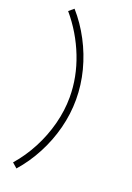

<svg xmlns="http://www.w3.org/2000/svg" viewBox="-185 -897 778 1134"><g transform="rotate(20 204.0 -330.0)"><path d="M268 -330Q268 -421 244.8 -511Q221.5 -601 178.2 -683Q135 -765 76 -832L45 -806Q131.5 -704 179.8 -580.2Q228 -456.5 228 -330Q228 -247 205.8 -161.5Q183.5 -76 142.2 2.5Q101 81 45 145L76 172Q135 105 178.2 23Q221.5 -59 244.8 -149Q268 -239 268 -330Z"/></g></svg>

Font: Tap Sans
Style: Regular
Weight: 400
Designer: Tap Payments
Foundry: Tap Payments
Version: Version 1.001;Glyphs 3.1.2 (3151)